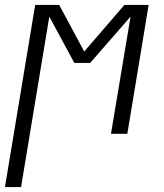

<svg xmlns="http://www.w3.org/2000/svg" viewBox="-41 -540 661 775"><path d="M-21 215 101 -520H198L299 -332L461 -520H559L473 0H407L486 -473L323 -286H259L158 -473L44 215Z"/></svg>

Font: Iosevka SS04 Lt Ex Obl
Style: Regular
Weight: 300
Width: 7
Italic angle: -9°
Monospace: yes
Designer: Belleve Invis
Foundry: Belleve Invis
Version: Version 19.0.0; ttfautohint (v1.8.4)